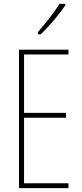

<svg xmlns="http://www.w3.org/2000/svg" viewBox="-20 -1063 421 990"><path d="M333 -93H78V-807H333V-782H104V-481H320V-456H104V-118H333ZM317 -1036Q301 -1012 278.5 -984Q256 -956 233 -930.5Q210 -905 190 -886H176V-898Q210 -938 236 -971Q262 -1004 287 -1043H317Z"/></svg>

Font: Noto Sans Kannada UI ExtraCondensed Thin
Style: Regular
Weight: 100
Width: 2
Designer: Jelle Bosma - Monotype Design Team
Foundry: Monotype Imaging Inc.
Version: Version 2.005; ttfautohint (v1.8.4.7-5d5b)